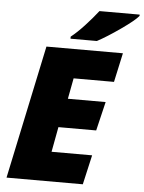

<svg xmlns="http://www.w3.org/2000/svg" viewBox="-61 -975 766 1023"><g transform="rotate(5 322.0 -463.5)"><path d="M164 -714H573L539 -558H323L302 -447H504L467 -292H265L240 -158H457L421 0H13ZM288 -778Q321 -804 359 -845Q397 -886 429 -927H644V-920Q624 -895 552 -844.5Q480 -794 429 -767H288Z"/></g></svg>

Font: Noto Sans Display Black
Style: Italic
Weight: 900
Italic angle: -12°
Designer: Monotype Design team
Foundry: Monotype Imaging Inc.
Version: Version 1.000